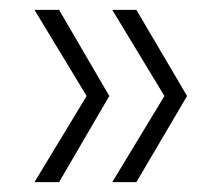

<svg xmlns="http://www.w3.org/2000/svg" viewBox="-20 -490 445 390"><path d="M257 -120H208L314 -295L208 -470H257L360 -295ZM100 -120H50L156 -295L50 -470H100L202 -295Z"/></svg>

Font: Poppins ExtraLight
Style: Regular
Weight: 275
Designer: Ninad Kale (Devanagari), Jonny Pinhorn (Latin)
Foundry: Indian Type Foundry
Version: Version 3.200;PS 1.000;hotconv 16.6.54;makeotf.lib2.5.65590